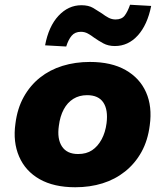

<svg xmlns="http://www.w3.org/2000/svg" viewBox="-20 -778 696 809"><path d="M297 11Q207 11 147 -23Q87 -57 60.5 -118.5Q34 -180 45 -257Q53 -321 80 -369.5Q107 -418 148.5 -451Q190 -484 243.5 -500.5Q297 -517 359 -517Q449 -517 509 -483Q569 -449 595.5 -389Q622 -329 611 -250Q603 -186 576 -137.5Q549 -89 507 -55.5Q465 -22 412 -5.5Q359 11 297 11ZM309 -129Q344 -129 368 -145Q392 -161 408 -190.5Q424 -220 429 -259Q436 -315 415.5 -346Q395 -377 347 -377Q314 -377 289 -361.5Q264 -346 248.5 -317Q233 -288 228 -248Q220 -193 241 -161Q262 -129 309 -129ZM259 -582 170 -587Q185 -667 226.5 -711.5Q268 -756 323 -756Q353 -756 372.5 -744.5Q392 -733 410 -721Q423 -711 437 -703.5Q451 -696 467 -696Q493 -696 505.5 -712.5Q518 -729 528 -758L617 -753Q601 -673 560.5 -628.5Q520 -584 464 -584Q436 -584 415 -595.5Q394 -607 377 -619Q364 -629 350.5 -636.5Q337 -644 321 -644Q296 -644 282 -627.5Q268 -611 259 -582Z"/></svg>

Font: Nunito Sans 7pt Black
Style: Italic
Weight: 900
Italic angle: -9°
Version: Version 3.101;gftools[0.9.27]